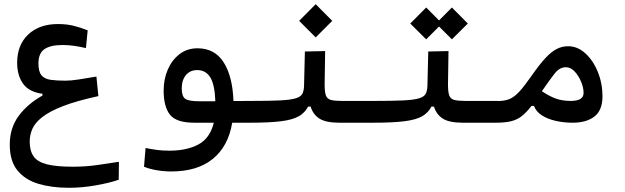

<svg xmlns="http://www.w3.org/2000/svg" viewBox="-20 -580 2970 912"><path d="M306.6 312Q226.1 312 162.8 293.2Q99.6 274.4 63 229.7Q26.4 185.1 26.4 106.9Q26.4 27.8 68.8 -29.5Q111.3 -86.9 181.6 -126V-134.8Q118.2 -142.6 89.8 -182.1Q61.5 -221.7 61.5 -282.2Q61.5 -366.2 114 -416Q166.5 -465.8 255.4 -465.8Q296.9 -465.8 329.8 -457.5Q362.8 -449.2 396.5 -436L388.2 -351.6Q358.4 -358.4 332 -362.3Q305.7 -366.2 276.9 -366.2Q219.2 -366.2 190.9 -346.4Q162.6 -326.7 162.6 -278.8Q162.6 -239.7 177 -222.4Q191.4 -205.1 220 -200.9Q248.5 -196.8 290 -196.8Q316.9 -196.8 353 -202.4Q389.2 -208 438 -216.3L447.3 -123.5Q344.2 -101.1 280 -76.2Q215.8 -51.3 181.2 -24.2Q146.5 2.9 133.8 32Q121.1 61 121.1 92.3Q121.1 136.2 139.4 162.6Q157.7 189 202.6 200.4Q247.6 211.9 326.2 211.9Q385.7 211.9 440.9 204.1Q496.1 196.3 544.9 188.5L543.9 273.9Q497.6 289.6 433.1 300.8Q368.7 312 306.6 312Z M793.9 234.4Q759.3 234.4 724.4 228.5Q689.5 222.7 664.1 211.9L671.4 123Q700.2 128.9 726.3 132.3Q752.4 135.7 785.2 135.7Q867.2 135.7 922.4 106.2Q977.5 76.7 995.6 2.9H902.8Q817.4 2.9 787.4 -35.2Q757.3 -73.2 757.3 -149.9Q757.3 -204.1 777.1 -249.8Q796.9 -295.4 833 -323Q869.1 -350.6 918 -350.6Q1000.5 -350.6 1042.7 -283.4Q1085 -216.3 1088.9 -100.1L1171.9 -100.6Q1194.3 -100.6 1203.9 -89.6Q1213.4 -78.6 1213.4 -47.9Q1213.4 -19.5 1201.2 -8.3Q1189 2.9 1167 2.9H1083Q1064.5 114.7 991 174.6Q917.5 234.4 793.9 234.4ZM1002.9 -99.1Q1000 -178.2 978.8 -212.6Q957.5 -247.1 916.5 -247.1Q882.8 -247.1 863 -223.1Q843.3 -199.2 843.3 -160.2Q843.3 -123.5 859.1 -111.3Q875 -99.1 924.3 -99.1Q944.8 -99.1 963.9 -99.1Q982.9 -99.1 1002.9 -99.1Z M1166 2.9 1171.9 -100.6Q1258.3 -100.6 1308.8 -103Q1359.4 -105.5 1384 -112.8Q1408.7 -120.1 1416.3 -134.8Q1423.8 -149.4 1424.3 -174.3L1428.2 -335.4L1524.4 -337.4L1522 -179.2Q1522 -143.6 1527.8 -127Q1533.7 -110.4 1551.3 -105.5Q1568.8 -100.6 1604.5 -100.6H1757.8Q1776.4 -100.6 1785.4 -87.6Q1794.4 -74.7 1794.4 -56.2Q1794.4 -22 1782 -9.5Q1769.5 2.9 1752 2.9H1593.3Q1526.9 2.9 1496.6 -17.1Q1466.3 -37.1 1455.6 -73.7H1443.4Q1428.7 -44.9 1399.9 -28.1Q1371.1 -11.2 1315.9 -4.2Q1260.7 2.9 1166 2.9ZM1479.5 -402.3 1400.9 -481 1479.5 -560.1 1558.1 -481Z M1752 2.9 1757.8 -100.6Q1844.2 -100.6 1894.8 -103Q1945.3 -105.5 1970 -112.8Q1994.6 -120.1 2002.2 -134.8Q2009.8 -149.4 2010.3 -174.3L2014.2 -335.4L2110.4 -337.4L2107.9 -179.2Q2107.9 -143.6 2113.8 -127Q2119.6 -110.4 2137.2 -105.5Q2154.8 -100.6 2190.4 -100.6H2343.8Q2362.3 -100.6 2371.3 -87.6Q2380.4 -74.7 2380.4 -56.2Q2380.4 -22 2367.9 -9.5Q2355.5 2.9 2337.9 2.9H2179.2Q2112.8 2.9 2082.5 -17.1Q2052.2 -37.1 2041.5 -73.7H2029.3Q2014.6 -44.9 1985.8 -28.1Q1957 -11.2 1901.9 -4.2Q1846.7 2.9 1752 2.9ZM2126.5 -393.1 2065.4 -454.1 2004.4 -393.1 1928.7 -468.3 2004.4 -544.4 2065.4 -482.9 2126.5 -544.4 2202.1 -468.3Z M2335 2.9Q2321.8 2.9 2315.7 -10.3Q2309.6 -23.4 2309.6 -56.2Q2309.6 -80.6 2318.1 -90.3Q2326.7 -100.1 2343.8 -100.1Q2376 -100.1 2398.9 -109.1Q2421.9 -118.2 2445.8 -143.8Q2469.7 -169.4 2504.4 -219.2Q2542.5 -273.9 2571 -304.4Q2599.6 -335 2625 -347.7Q2650.4 -360.4 2678.2 -360.4Q2723.6 -360.4 2760.7 -326.4Q2797.9 -292.5 2819.8 -238Q2841.8 -183.6 2841.8 -122.6Q2841.8 -56.6 2804 -26.9Q2766.1 2.9 2699.7 2.9Q2657.7 2.9 2619.4 -5.9Q2581.1 -14.6 2553.7 -32.2Q2526.4 -49.8 2516.6 -76.7H2504.4Q2481 -46.4 2459.2 -29.1Q2437.5 -11.7 2408.7 -4.4Q2379.9 2.9 2335 2.9ZM2553.7 -147Q2585 -125.5 2616.7 -113Q2648.4 -100.6 2691.4 -100.6Q2752 -100.6 2752 -138.7Q2752 -163.6 2740.2 -191.9Q2728.5 -220.2 2709.5 -240.5Q2690.4 -260.7 2668 -260.7Q2638.2 -260.7 2614.7 -231Q2591.3 -201.2 2554.7 -147.9Q2554.2 -147.5 2553.7 -147Z"/></svg>

Font: CaskaydiaCove NFP
Style: Regular
Weight: 400
Designer: Aaron Bell
Foundry: Saja Typeworks
Version: Version 2111.001; VTT 6.35;Nerd Fonts 3.1.1